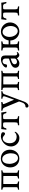

<svg xmlns="http://www.w3.org/2000/svg" viewBox="1894 -2362 690 4517"><g transform="rotate(-90 2238.5 -104.0)"><path d="M261.7 -414.1C213.9 -414.1 37.1 -418.9 37.1 -418.9C36.1 -416 32.2 -407.2 32.2 -404.3C32.2 -398.4 35.2 -390.6 37.1 -390.6C44.9 -390.6 85 -382.8 87.9 -373C92.8 -360.4 92.8 -334 92.8 -324.2V-84C92.8 -66.4 93.8 -52.7 87.9 -42C84 -33.2 47.9 -25.4 37.1 -25.4C35.2 -25.4 32.2 -16.6 32.2 -11.7C32.2 -4.9 36.1 2 37.1 2.9C37.1 2.9 82 -4.9 129.9 -2.9C178.7 -3.9 225.6 2.9 225.6 2.9C226.6 -1 227.5 -5.9 227.5 -11.7C227.5 -17.6 225.6 -25.4 225.6 -25.4C214.8 -25.4 177.7 -33.2 172.9 -42C168 -52.7 168 -67.4 168 -84V-367.2C168 -369.1 168.9 -371.1 170.9 -371.1C176.8 -372.1 194.3 -372.1 261.7 -372.1C293.9 -372.1 324.2 -371.1 352.5 -370.1C354.5 -370.1 355.5 -368.2 355.5 -366.2V-83C355.5 -66.4 356.4 -51.8 351.6 -42V-43C345.7 -34.2 309.6 -25.4 299.8 -25.4C297.9 -25.4 294.9 -16.6 294.9 -11.7C294.9 -6.8 295.9 -2 296.9 0C295.9 -2 350.6 -3.9 393.6 -2.9C441.4 -4.9 486.3 2.9 486.3 2.9C487.3 2 490.2 -4.9 490.2 -11.7C490.2 -16.6 488.3 -25.4 486.3 -25.4C474.6 -25.4 440.4 -33.2 435.5 -42C430.7 -52.7 430.7 -67.4 430.7 -84V-324.2C430.7 -334 430.7 -360.4 435.5 -373C439.5 -382.8 478.5 -390.6 486.3 -390.6C488.3 -390.6 490.2 -398.4 490.2 -404.3C490.2 -407.2 487.3 -416 486.3 -418.9C444.3 -412.1 317.4 -414.1 261.7 -414.1Z M754.9 -396.5C841.8 -396.5 890.6 -288.1 890.6 -193.4C890.6 -110.4 860.4 -25.4 777.3 -25.4C689.5 -25.4 641.6 -132.8 641.6 -227.5C641.6 -311.5 671.9 -396.5 754.9 -396.5ZM765.6 -428.7C647.5 -428.7 557.6 -334 557.6 -208C557.6 -85.9 638.7 6.8 767.6 6.8C885.7 6.8 974.6 -89.8 974.6 -215.8C974.6 -337.9 894.5 -428.7 765.6 -428.7Z M1385.7 -377C1385.7 -386.7 1379.9 -400.4 1376 -404.3C1352.5 -419.9 1322.3 -427.7 1288.1 -427.7C1186.5 -427.7 1050.8 -332 1050.8 -189.5C1050.8 -87.9 1129.9 7.8 1248 7.8C1324.2 7.8 1373 -46.9 1390.6 -75.2C1393.6 -80.1 1396.5 -87.9 1396.5 -92.8C1396.5 -100.6 1389.6 -106.4 1388.7 -106.4C1376 -91.8 1338.9 -56.6 1285.2 -56.6C1197.3 -56.6 1127 -107.4 1127 -221.7C1127 -324.2 1184.6 -384.8 1236.3 -384.8C1261.7 -384.8 1271.5 -379.9 1292 -366.2C1308.6 -355.5 1327.1 -330.1 1348.6 -330.1C1365.2 -330.1 1385.7 -341.8 1385.7 -377Z M1618.2 -113.3C1618.2 -99.6 1617.2 -69.3 1611.3 -44.9C1608.4 -34.2 1563.5 -25.4 1551.8 -25.4C1546.9 -25.4 1546.9 -2 1551.8 2.9C1591.8 1 1618.2 -2 1658.2 -2C1695.3 -2 1723.6 1 1762.7 2.9C1764.6 -2.9 1764.6 -25.4 1759.8 -25.4C1751 -25.4 1704.1 -34.2 1701.2 -44.9C1694.3 -71.3 1693.4 -99.6 1693.4 -131.8V-308.6C1693.4 -330.1 1693.4 -351.6 1699.2 -368.2C1700.2 -372.1 1718.8 -377 1766.6 -377C1829.1 -377 1826.2 -321.3 1834 -303.7C1835.9 -299.8 1847.7 -297.9 1857.4 -297.9C1863.3 -297.9 1868.2 -298.8 1868.2 -300.8C1868.2 -313.5 1852.5 -367.2 1849.6 -418.9C1849.6 -418.9 1794.9 -414.1 1759.8 -414.1H1552.7C1517.6 -414.1 1460 -418.9 1460 -418.9C1457 -367.2 1444.3 -313.5 1444.3 -300.8C1444.3 -298.8 1449.2 -297.9 1455.1 -297.9C1464.8 -297.9 1476.6 -299.8 1478.5 -303.7C1486.3 -321.3 1483.4 -377 1545.9 -377C1593.8 -377 1608.4 -372.1 1611.3 -367.2C1617.2 -359.4 1618.2 -330.1 1618.2 -306.6Z M1979.5 152.3C1972.7 157.2 1965.8 168.9 1965.8 183.6C1965.8 196.3 1974.6 221.7 2005.9 221.7C2028.3 221.7 2073.2 205.1 2108.4 113.3L2282.2 -352.5C2293.9 -383.8 2338.9 -390.6 2346.7 -390.6C2349.6 -390.6 2350.6 -397.5 2350.6 -404.3C2350.6 -409.2 2349.6 -416 2348.6 -418.9C2309.6 -417 2300.8 -414.1 2263.7 -414.1C2223.6 -414.1 2216.8 -417 2176.8 -418.9C2174.8 -417 2172.9 -409.2 2172.9 -403.3C2172.9 -396.5 2174.8 -390.6 2176.8 -390.6C2210.9 -390.6 2232.4 -377 2232.4 -356.4C2232.4 -349.6 2229.5 -338.9 2225.6 -327.1L2151.4 -118.2C2082 -274.4 2046.9 -353.5 2046.9 -368.2V-370.1C2049.8 -380.9 2085 -390.6 2092.8 -390.6C2095.7 -390.6 2096.7 -397.5 2096.7 -404.3C2096.7 -409.2 2095.7 -416 2094.7 -418.9C2055.7 -417 2037.1 -414.1 2000 -414.1C1960 -414.1 1934.6 -417 1894.5 -418.9C1892.6 -417 1890.6 -409.2 1890.6 -403.3C1890.6 -396.5 1892.6 -390.6 1894.5 -390.6C1906.2 -390.6 1937.5 -382.8 1950.2 -370.1C1959 -361.3 1966.8 -343.8 1969.7 -336.9L2109.4 0C2101.6 25.4 2095.7 40 2086.9 68.4C2069.3 125 2033.2 152.3 1979.5 152.3Z M2604.5 -414.1C2556.6 -414.1 2379.9 -418.9 2379.9 -418.9C2378.9 -416 2375 -407.2 2375 -404.3C2375 -398.4 2377.9 -390.6 2379.9 -390.6C2387.7 -390.6 2427.7 -382.8 2430.7 -373C2435.5 -360.4 2435.5 -334 2435.5 -324.2V-84C2435.5 -66.4 2436.5 -52.7 2430.7 -42C2426.8 -33.2 2390.6 -25.4 2379.9 -25.4C2377.9 -25.4 2375 -16.6 2375 -11.7C2375 -4.9 2378.9 2 2379.9 2.9C2379.9 2.9 2424.8 -4.9 2472.7 -2.9C2521.5 -3.9 2568.4 2.9 2568.4 2.9C2569.3 -1 2570.3 -5.9 2570.3 -11.7C2570.3 -17.6 2568.4 -25.4 2568.4 -25.4C2557.6 -25.4 2520.5 -33.2 2515.6 -42C2510.7 -52.7 2510.7 -67.4 2510.7 -84V-367.2C2510.7 -369.1 2511.7 -371.1 2513.7 -371.1C2519.5 -372.1 2537.1 -372.1 2604.5 -372.1C2636.7 -372.1 2667 -371.1 2695.3 -370.1C2697.3 -370.1 2698.2 -368.2 2698.2 -366.2V-83C2698.2 -66.4 2699.2 -51.8 2694.3 -42V-43C2688.5 -34.2 2652.3 -25.4 2642.6 -25.4C2640.6 -25.4 2637.7 -16.6 2637.7 -11.7C2637.7 -6.8 2638.7 -2 2639.6 0C2638.7 -2 2693.4 -3.9 2736.3 -2.9C2784.2 -4.9 2829.1 2.9 2829.1 2.9C2830.1 2 2833 -4.9 2833 -11.7C2833 -16.6 2831.1 -25.4 2829.1 -25.4C2817.4 -25.4 2783.2 -33.2 2778.3 -42C2773.4 -52.7 2773.4 -67.4 2773.4 -84V-324.2C2773.4 -334 2773.4 -360.4 2778.3 -373C2782.2 -382.8 2821.3 -390.6 2829.1 -390.6C2831.1 -390.6 2833 -398.4 2833 -404.3C2833 -407.2 2830.1 -416 2829.1 -418.9C2787.1 -412.1 2660.2 -414.1 2604.5 -414.1Z M3043.9 -48.8C3010.7 -48.8 2984.4 -67.4 2984.4 -103.5C2984.4 -167 3075.2 -179.7 3119.1 -198.2V-97.7C3119.1 -75.2 3080.1 -48.8 3043.9 -48.8ZM3092.8 -425.8C3008.8 -425.8 2906.2 -356.4 2906.2 -300.8C2913.1 -289.1 2930.7 -282.2 2944.3 -282.2C2966.8 -282.2 2984.4 -292 2984.4 -315.4C2984.4 -359.4 3013.7 -388.7 3052.7 -388.7C3086.9 -388.7 3119.1 -367.2 3119.1 -323.2V-250C3119.1 -243.2 3116.2 -237.3 3109.4 -234.4C3035.2 -207 2902.3 -179.7 2902.3 -88.9C2902.3 -20.5 2951.2 6.8 3005.9 6.8C3075.2 6.8 3123 -50.8 3127 -51.8C3135.7 -28.3 3166 5.9 3198.2 5.9C3223.6 5.9 3252.9 -16.6 3266.6 -28.3C3269.5 -33.2 3270.5 -43 3270.5 -48.8C3270.5 -51.8 3270.5 -56.6 3267.6 -56.6C3264.6 -54.7 3252 -43 3232.4 -43C3208 -43 3192.4 -63.5 3192.4 -90.8V-315.4C3192.4 -391.6 3166 -425.8 3092.8 -425.8Z M3755.9 -426.8C3646.5 -426.8 3561.5 -349.6 3545.9 -245.1H3454.1V-284.2C3454.1 -316.4 3455.1 -344.7 3461.9 -371.1C3464.8 -381.8 3511.7 -390.6 3519.5 -390.6C3524.4 -390.6 3524.4 -413.1 3522.5 -418.9C3483.4 -417 3456.1 -414.1 3418.9 -414.1C3378.9 -414.1 3351.6 -417 3311.5 -418.9C3306.6 -414.1 3306.6 -390.6 3311.5 -390.6C3324.2 -390.6 3369.1 -381.8 3372.1 -371.1C3377.9 -346.7 3378.9 -316.4 3378.9 -302.7V-113.3C3378.9 -99.6 3377.9 -69.3 3372.1 -44.9C3369.1 -34.2 3324.2 -25.4 3311.5 -25.4C3306.6 -25.4 3306.6 -2 3311.5 2.9C3351.6 1 3378.9 -2 3418.9 -2C3456.1 -2 3483.4 1 3522.5 2.9C3524.4 -2.9 3524.4 -25.4 3519.5 -25.4C3511.7 -25.4 3464.8 -34.2 3461.9 -44.9C3455.1 -71.3 3454.1 -99.6 3454.1 -131.8V-206.1H3543.9C3545.9 -88.9 3639.6 6.8 3757.8 6.8C3876 6.8 3968.8 -91.8 3968.8 -210.9C3968.8 -329.1 3873 -426.8 3755.9 -426.8ZM3745.1 -388.7C3818.4 -388.7 3884.8 -304.7 3884.8 -197.3C3884.8 -109.4 3837.9 -31.2 3766.6 -31.2C3693.4 -31.2 3627.9 -118.2 3627.9 -225.6C3627.9 -312.5 3673.8 -388.7 3745.1 -388.7Z M4201.2 -113.3C4201.2 -99.6 4200.2 -69.3 4194.3 -44.9C4191.4 -34.2 4146.5 -25.4 4134.8 -25.4C4129.9 -25.4 4129.9 -2 4134.8 2.9C4174.8 1 4201.2 -2 4241.2 -2C4278.3 -2 4306.6 1 4345.7 2.9C4347.7 -2.9 4347.7 -25.4 4342.8 -25.4C4334 -25.4 4287.1 -34.2 4284.2 -44.9C4277.3 -71.3 4276.4 -99.6 4276.4 -131.8V-308.6C4276.4 -330.1 4276.4 -351.6 4282.2 -368.2C4283.2 -372.1 4301.8 -377 4349.6 -377C4412.1 -377 4409.2 -321.3 4417 -303.7C4418.9 -299.8 4430.7 -297.9 4440.4 -297.9C4446.3 -297.9 4451.2 -298.8 4451.2 -300.8C4451.2 -313.5 4435.5 -367.2 4432.6 -418.9C4432.6 -418.9 4377.9 -414.1 4342.8 -414.1H4135.7C4100.6 -414.1 4043 -418.9 4043 -418.9C4040 -367.2 4027.3 -313.5 4027.3 -300.8C4027.3 -298.8 4032.2 -297.9 4038.1 -297.9C4047.9 -297.9 4059.6 -299.8 4061.5 -303.7C4069.3 -321.3 4066.4 -377 4128.9 -377C4176.8 -377 4191.4 -372.1 4194.3 -367.2C4200.2 -359.4 4201.2 -330.1 4201.2 -306.6Z"/></g></svg>

Font: Crimson
Style: Roman
Weight: 400
Version: Version 0.2